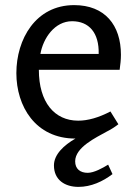

<svg xmlns="http://www.w3.org/2000/svg" viewBox="-20 -529 534 751"><path d="M420 152 403 115C382 128 348 147 323 147C294 147 274 132 274 102C274 47 356 9 397 -14C413 -22 429 -32 443 -43L412 -93C366 -69 324 -57 286 -57C193 -57 132 -129 132 -256H448C451 -277 453 -296 453 -315C453 -431 390 -509 270 -509C119 -509 44 -375 44 -243C44 -114 118 13 275 13C230 39 191 75 191 118C191 175 234 202 287 202C336 202 382 181 420 152ZM262 -446C328 -446 368 -401 366 -318H138C149 -380 194 -446 262 -446Z"/></svg>

Font: Rosario
Style: Regular
Weight: 400
Designer: Hector Gatti
Foundry: Omnibus Type
Version: Version 1.100